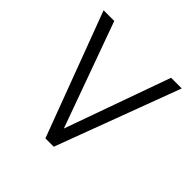

<svg xmlns="http://www.w3.org/2000/svg" viewBox="-145 -649 770 770"><g transform="rotate(45 240.5 -264.0)"><path d="M461.9 -528.3 264.2 0H216.8L18.6 -528.3H79.1L241.2 -80.1L401.4 -528.3Z"/></g></svg>

Font: Mardoto Light
Style: Regular
Weight: 400
Designer: Christian Robertson, Vahan Hovhannisyan
Foundry: Google
Version: Version 1.000